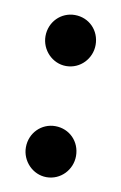

<svg xmlns="http://www.w3.org/2000/svg" viewBox="-61 -484 335 530"><g transform="rotate(10 106.5 -219.0)"><path d="M106.5 -303C146.5 -303 177 -336 177 -374.5C177 -415 146.5 -446 106.5 -446C68 -446 36.5 -415 36.5 -374.5C36.5 -336 68 -303 106.5 -303ZM106.5 8.5C146.5 8.5 177 -24.5 177 -63C177 -103.5 146.5 -134.5 106.5 -134.5C68 -134.5 36.5 -103.5 36.5 -63C36.5 -24.5 68 8.5 106.5 8.5Z"/></g></svg>

Font: dr Title
Style: Regular
Weight: 400
Version: Version 1.000;hotconv 1.0.109;makeotfexe 2.5.65596